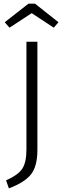

<svg xmlns="http://www.w3.org/2000/svg" viewBox="-20 -914 341 1053"><path d="M185.1 -685.1V-91.8Q185.1 -2.9 150.6 41.5Q116.2 85.9 28.8 119.1L13.2 75.2Q80.1 45.4 102.5 10.7Q125 -23.9 125 -95.2V-685.1ZM153.8 -841.8 32.2 -762.2 5.9 -792 136.2 -894H171.9L300.8 -792L274.9 -762.2Z"/></svg>

Font: FiraSans-Light
Style: Regular
Weight: 300
Designer: Carrois Corporate & Edenspiekermann AG
Foundry: Carrois Corporate GbR & Edenspiekermann AG
Version: Version 3.106;PS 003.106;hotconv 1.0.70;makeotf.lib2.5.58329